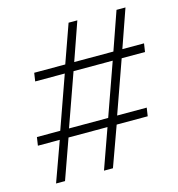

<svg xmlns="http://www.w3.org/2000/svg" viewBox="-105 -797 827 890"><g transform="rotate(-15 308.5 -352.5)"><path d="M55 0 124 -191H19L25 -231H137L226 -482H84L90 -522H239L304 -705H346L282 -522H470L534 -705H577L513 -522H617L611 -482H499L410 -231H552L546 -191H397L328 0H285L353 -191H166L98 0ZM179 -231H367L456 -482H268Z"/></g></svg>

Font: Nunito Sans ExtraLight
Style: Italic
Weight: 200
Italic angle: -9°
Designer: Vernon Adams
Foundry: Vernon Adams
Version: Version 3.006; ttfautohint (v1.8.3)